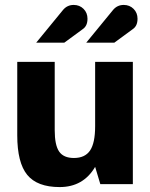

<svg xmlns="http://www.w3.org/2000/svg" viewBox="-20 -747 610 779"><path d="M482 -727Q506 -727 522 -711Q538 -695 538 -671Q538 -642 519 -629L444 -574H330L439 -707Q456 -727 482 -727ZM279 -727Q303 -727 319 -711Q335 -695 335 -671Q335 -642 316 -629L241 -574H127L236 -707Q253 -727 279 -727ZM366 -70Q318 12 222 12Q131 12 90.5 -37.5Q50 -87 50 -198V-496H202V-219Q202 -158 220 -132Q238 -106 280 -106Q325 -106 345.5 -136.5Q366 -167 366 -235V-496H519V0H387Z"/></svg>

Font: Atkinson Hyperlegible Pro
Style: Bold
Weight: 700
Designer: Elliott Scott, Megan Eiswerth, Linus Boman, Theodore Petrosky, Jacob Perez
Foundry: Braille Institute
Version: Version 1.5.1